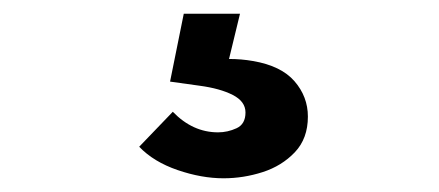

<svg xmlns="http://www.w3.org/2000/svg" viewBox="-20 -40 640 280"><path d="M306 220Q274 220 239 208Q204 196 183 174L232 123Q261 153 298 153Q312 153 325 147Q338 141 338 124Q338 108 319.5 98.5Q301 89 271 85L228 79L248 -20H330L314 46Q332 46 349 49Q390 56 409.5 78.5Q429 101 429 130Q429 162 410 182Q391 202 363 211Q335 220 306 220Z"/></svg>

Font: Kreadon Light
Style: Bold
Weight: 600
Designer: Reiya WATANABE
Foundry: StudioGnu
Version: Version 1.003; ttfautohint (v1.8.4.7-5d5b);gftools[0.9.32]